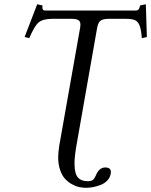

<svg xmlns="http://www.w3.org/2000/svg" viewBox="-20 -689 714 907"><path d="M340.8 0Q332 51.3 332 84Q332 130.9 347.7 148.9Q363.3 167 394 167Q412.1 167 419.7 160.2Q427.2 153.3 432.1 141.1Q447.8 102.1 477.1 102.1Q503.9 102.1 503.9 124Q503.9 128.9 502.9 131.8Q500 150.4 486.3 164.3Q472.7 178.2 454.1 185.1Q435.5 191.9 418.7 195.1Q401.9 198.2 387.2 198.2Q369.6 198.2 352.5 194.3Q335.4 190.4 317.4 179.9Q299.3 169.4 285.6 153.8Q272 138.2 263.4 112.3Q254.9 86.4 254.9 54.2Q254.9 33.2 259.8 0L358.9 -560.1Q359.9 -564.9 359.9 -573.2Q359.9 -587.9 350.1 -594Q340.3 -600.1 317.9 -600.1H227.1Q183.6 -600.1 163.3 -583.7Q143.1 -567.4 118.2 -508.8L96.2 -514.2L155.8 -668.9L181.2 -663.1Q180.2 -661.1 180.2 -653.8Q180.2 -639.2 192.9 -639.2H622.1Q631.8 -639.2 636.5 -647.2Q641.1 -655.3 641.1 -663.1L668.9 -668.9L673.8 -514.2L649.9 -508.8Q647 -549.3 639.4 -568.4Q631.8 -587.4 617.7 -593.8Q603.5 -600.1 574.2 -600.1H495.1Q466.8 -600.1 455.1 -591.3Q443.4 -582.5 439 -558.1Z"/></svg>

Font: Linux Libertine G
Style: Italic
Weight: 400
Italic angle: -12°
Designer: Philipp H. Poll
Foundry: Philipp H. Poll
Version: Version 5.1.3